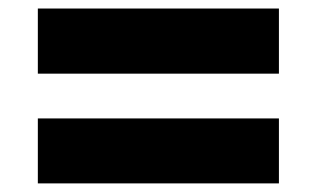

<svg xmlns="http://www.w3.org/2000/svg" viewBox="-20 -573 736 446"><path d="M67.9 -147V-297.9H627.9V-147ZM67.9 -401.9V-553.2H627.9V-401.9Z"/></svg>

Font: PoppinsZ
Style: Bold
Weight: 700
Designer: Ninad Kale (Devanagari), Jonny Pinhorn (Latin)
Foundry: Indian Type Foundry
Version: Version 3.002;FEAKit 1.0